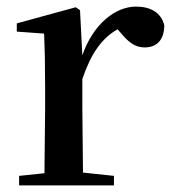

<svg xmlns="http://www.w3.org/2000/svg" viewBox="-20 -563 524 583"><path d="M114 0H326V-29L232 -39L230 -232V-323C256 -400 289 -447 337 -474L345 -465C369 -436 389 -419 419 -419C460 -419 478 -446 479 -485C470 -526 435 -543 393 -543C329 -543 262 -488 230 -395L223 -532L210 -541L31 -492V-467L114 -461C116 -412 117 -369 117 -301V-232L115 -37L38 -29V0Z"/></svg>

Font: Noto Serif CJK SC SemiBold
Style: Regular
Weight: 600
Designer: Ryoko NISHIZUKA 西塚涼子 (kana & ideographs); Frank Grießhammer (Latin, Greek & Cyrillic); Wenlong ZHANG 张文龙 (bopomofo); San
Foundry: Adobe
Version: Version 2.001;hotconv 1.1.0;makeotfexe 2.6.0